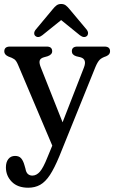

<svg xmlns="http://www.w3.org/2000/svg" viewBox="-20 -682 560 942"><path d="M212.5 90.5 236.5 32.5 68.5 -364Q60 -384.5 50 -391.5Q40 -398.5 20.5 -405Q1 -414 1 -429.5Q1 -453.5 28.5 -453.5H209.5Q236 -453.5 236 -430.5Q236 -414 213.5 -406L195.5 -401Q177.5 -396 174.5 -383.8Q171.5 -371.5 181.5 -348L287 -82L391.5 -350Q408 -391.5 375 -401L354 -406Q332.5 -413 332.5 -430.5Q332.5 -453.5 360 -453.5H492.5Q520 -453.5 520 -430.5Q520 -423 516 -417Q512 -411 501 -406Q479.5 -399 469.2 -388.8Q459 -378.5 448.5 -354L271 85Q247 143 224.8 176.8Q202.5 210.5 177 224.8Q151.5 239 118.5 239Q66.5 239 37.8 209.8Q9 180.5 9 139Q9 113.5 21 98.2Q33 83 54 83Q73 83 83.2 94.2Q93.5 105.5 100 128.5L105 146Q108 164 117 171.8Q126 179.5 138.5 179.5Q159 179.5 175.8 160.2Q192.5 141 212.5 90.5ZM187.5 -509Q167.5 -493.5 153.5 -505.5Q148 -510 147.8 -518.5Q147.5 -527 155.5 -537L238 -636Q248 -648.5 257.2 -655.5Q266.5 -662.5 280 -662.5Q293.5 -662.5 302.8 -655.5Q312 -648.5 322 -636L405 -537Q412.5 -527 412 -518.5Q411.5 -510 406.5 -505.5Q392.5 -493.5 372 -509L280 -583.5Z"/></svg>

Font: Fraunces 72pt SuperSoft
Style: Regular
Weight: 400
Version: Version 1.000;[b76b70a41]